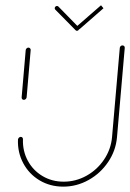

<svg xmlns="http://www.w3.org/2000/svg" viewBox="-20 -696 485 716"><path d="M68.9 -323.7Q64.8 -323.7 62.6 -326.5Q60.4 -329.3 60.7 -333L75.9 -509.3Q76.3 -513 79.3 -515.7Q82.2 -518.5 85.9 -518.5Q89.6 -518.5 92.2 -515.7Q94.8 -513 94.4 -509.3L79.3 -333Q78.5 -328.9 75.6 -326.3Q72.6 -323.7 68.9 -323.7ZM436.7 -526.7Q440.4 -526.7 443 -524.1Q445.6 -521.5 445.2 -517.4L416.3 -184.4Q411.9 -134.1 383.3 -91.9Q354.8 -49.6 310.4 -24.8Q265.9 0 215.9 0Q167 0 127.8 -23.3Q88.5 -46.7 66.9 -87Q45.2 -127.4 47 -175.6Q47.4 -179.3 50.4 -182.4Q53.3 -185.6 57.4 -185.6Q61.1 -185.6 63.5 -183Q65.9 -180.4 65.6 -176.7Q64.1 -133.3 83.5 -97Q103 -60.7 138.3 -39.6Q173.7 -18.5 217.4 -18.5Q262.6 -18.5 302.6 -40.7Q342.6 -63 368.1 -101.1Q393.7 -139.3 397.8 -184.4L426.7 -517.4Q427 -521.1 429.8 -523.9Q432.6 -526.7 436.7 -526.7ZM184.1 -665.9Q184.4 -669.3 186.9 -671.5Q189.3 -673.7 192.6 -673.7Q195.6 -673.7 197.8 -671.5L273.3 -594.4Q275.2 -592.6 275.2 -590Q275.2 -586.3 272.8 -583.7Q270.4 -581.1 266.7 -581.1Q263.7 -581.1 261.9 -583.3L185.9 -660.4Q184.1 -662.2 184.1 -665.9ZM365.9 -665.2 278.1 -588.5Q275.9 -586.3 272.6 -586.3Q269.6 -586.3 267.6 -588.3Q265.6 -590.4 265.6 -593.3Q265.6 -597.8 268.5 -599.6L356.7 -676.3Z"/></svg>

Font: 26F Galaxy Sans Hairline
Style: Italic
Weight: 50
Italic angle: -5°
Designer: C₂₉H₂₅N₃O₅
Version: Version 1.200